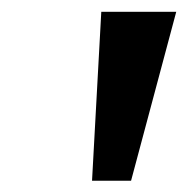

<svg xmlns="http://www.w3.org/2000/svg" viewBox="-20 -748 327 334"><path d="M140.1 -433.6 156.2 -727.5H286.6L208 -433.6Z"/></svg>

Font: Inter SemiBold
Style: Italic
Weight: 600
Italic angle: -9.3988°
Designer: Rasmus Andersson
Foundry: rsms
Version: Version 4.001;git-66647c0bb